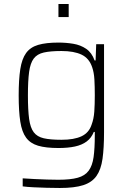

<svg xmlns="http://www.w3.org/2000/svg" viewBox="-20 -730 635 956"><path d="M278 206Q246 206 212 205Q178 204 146.5 202.5Q115 201 93 198V158Q121 160 152.5 161.5Q184 163 214.5 164Q245 165 270 165Q331 165 367 155Q403 145 421.5 120Q440 95 446 52Q452 9 452 -57V-73H447Q435 -43 411.5 -25.5Q388 -8 353 -0.5Q318 7 271 7Q208 7 169.5 -4.5Q131 -16 110 -44.5Q89 -73 81 -124.5Q73 -176 73 -255Q73 -334 81 -385.5Q89 -437 110 -466Q131 -495 170 -506.5Q209 -518 271 -518Q309 -518 345 -512Q381 -506 409 -487Q437 -468 451 -429H456L459 -510H498V-71Q498 7 490.5 60.5Q483 114 460.5 146Q438 178 394.5 192Q351 206 278 206ZM286 -34Q349 -34 386 -51.5Q423 -69 436 -109Q447 -138 449.5 -174Q452 -210 452 -255Q452 -300 450 -334.5Q448 -369 439 -395Q424 -440 386 -458Q348 -476 286 -476Q231 -476 198 -468.5Q165 -461 148 -438.5Q131 -416 125 -372Q119 -328 119 -255Q119 -182 125 -138Q131 -94 148 -71.5Q165 -49 198 -41.5Q231 -34 286 -34ZM271 -645V-710H322V-645Z"/></svg>

Font: Saira Thin ExtraLight
Style: Regular
Weight: 250
Version: Version 1.101